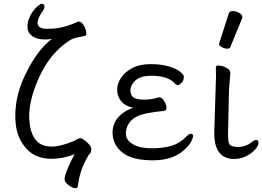

<svg xmlns="http://www.w3.org/2000/svg" viewBox="-20 -822 1375 1006"><path d="M388 152Q387 164 374 164Q361 164 340.5 149Q320 134 318.5 119Q317 104 335 60.5Q353 17 371 -14Q309 10 251 10Q166 10 118.5 -43Q71 -96 63 -168Q48 -296 111 -428Q174 -560 252 -618Q233 -615 217 -615Q175 -615 151 -631.5Q127 -648 124.5 -672.5Q122 -697 130 -719.5Q138 -742 151 -760.5Q164 -779 178 -790.5Q192 -802 199 -802Q212 -802 213 -789Q214 -779 204 -764Q175 -724 177 -699Q181 -671 226 -671Q271 -671 304.5 -679Q338 -687 360.5 -696.5Q383 -706 386 -707.5Q389 -709 393 -709Q407 -709 418.5 -689.5Q430 -670 432 -652.5Q434 -635 425 -634Q406 -630 384 -625.5Q362 -621 346 -611Q242 -545 182.5 -411.5Q123 -278 135 -179Q143 -103 185 -72Q209 -54 252.5 -54Q296 -54 367 -83Q371 -85 382 -91.5Q393 -98 401 -98Q409 -98 422 -88Q456 -62 458 -44.5Q460 -27 451 -17.5Q442 -8 437 4Q398 69 388 152Z M947 -38Q887 18 781.5 18Q676 18 625 -20Q574 -58 570 -119Q565 -214 677 -258Q638 -265 617 -289Q596 -313 594 -346Q592 -379 612 -411Q632 -443 671.5 -464.5Q711 -486 768 -486Q825 -486 863.5 -474.5Q902 -463 922 -447.5Q942 -432 943 -422Q944 -401 931.5 -388.5Q919 -376 912.5 -376Q906 -376 901 -380L892 -389Q856 -425 772 -425Q714 -425 688 -399Q662 -373 663.5 -346Q665 -319 682.5 -309.5Q700 -300 737.5 -300Q775 -300 812 -312H815Q828 -312 839.5 -294Q851 -276 852 -259Q853 -242 840 -241Q750 -232 713 -218.5Q676 -205 657 -178Q638 -151 639.5 -119Q641 -87 677 -66Q713 -45 773 -45Q833 -45 877 -57.5Q921 -70 957 -107Q970 -121 980.5 -121Q991 -121 991.5 -110.5Q992 -100 982 -80.5Q972 -61 947 -38Z M1208 11Q1116 11 1104 -93Q1102 -117 1103 -143L1110 -364Q1113 -419 1111 -470Q1112 -479 1123.5 -479Q1135 -479 1150 -474Q1184 -462 1186 -444L1187 -441L1180 -353L1175 -135Q1174 -109 1176.5 -85.5Q1179 -62 1194 -57Q1209 -52 1224 -52Q1268 -52 1297 -76Q1313 -89 1323 -89Q1333 -89 1334.5 -75Q1336 -61 1318 -40Q1300 -19 1270.5 -4Q1241 11 1208 11ZM1187 -576Q1184 -567 1170.5 -567Q1157 -567 1142.5 -575Q1128 -583 1128 -589.5Q1128 -596 1129 -597L1179 -752Q1182 -764 1199.5 -764Q1217 -764 1233.5 -754.5Q1250 -745 1250 -732Q1250 -729 1249 -727Z"/></svg>

Font: LXGW WenKai TC
Style: Regular
Weight: 400
Designer: LXGW / Fontworks Inc.
Foundry: LXGW / Fontworks Inc.
Version: Version 1.330